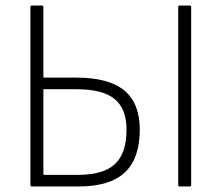

<svg xmlns="http://www.w3.org/2000/svg" viewBox="-20 -675 803 695"><path d="M96 0Q90 0 90 -6V-649Q90 -655 96 -655H131Q137 -655 137 -649V-394H257Q374 -394 430 -347.5Q486 -301 486 -206Q486 -101 431.5 -50.5Q377 0 265 0ZM137 -42H263Q354 -42 396 -81Q438 -120 438 -206Q438 -281 395 -316.5Q352 -352 256 -352H137ZM631 0Q625 0 625 -6V-649Q625 -655 631 -655H666Q672 -655 672 -649V-6Q672 0 666 0Z"/></svg>

Font: Sofia Sans Semi Condensed Light
Style: Regular
Weight: 300
Designer: Botio Nikoltchev, Ani Petrova
Foundry: lettersoup
Version: Version 4.100; ttfautohint (v1.8.4.7-5d5b)